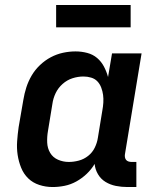

<svg xmlns="http://www.w3.org/2000/svg" viewBox="-20 -745 640 773"><path d="M192 8Q164 8 138 -0.5Q112 -9 93.5 -27Q75 -45 65 -70Q55 -95 51 -121.5Q47 -148 49 -176.5Q51 -205 55 -233L74 -343Q78 -368 86 -393Q94 -418 107.5 -441Q121 -464 141 -483Q161 -502 184.5 -514.5Q208 -527 233.5 -532.5Q259 -538 284 -538Q308 -538 331 -532Q354 -526 371 -511.5Q388 -497 398.5 -477Q409 -457 415 -435L431 -530H550L483 -124Q482 -118 483 -112Q484 -106 487.5 -101.5Q491 -97 497 -95Q503 -93 510 -93H529V8H493Q469 8 446.5 3.5Q424 -1 405 -12.5Q386 -24 374.5 -43.5Q363 -63 361 -85Q348 -63 329 -45Q310 -27 287.5 -14.5Q265 -2 240.5 3Q216 8 192 8ZM257 -93Q277 -93 297.5 -98.5Q318 -104 335 -117.5Q352 -131 361.5 -150.5Q371 -170 374 -190L392 -300Q395 -316 396 -332Q397 -348 395 -363Q393 -378 387.5 -392.5Q382 -407 372 -417.5Q362 -428 347 -432.5Q332 -437 316 -437Q294 -437 272 -430Q250 -423 232 -407Q214 -391 204 -370Q194 -349 191 -327L173 -217Q169 -194 170 -171Q171 -148 182 -129.5Q193 -111 213.5 -102Q234 -93 257 -93ZM206 -635V-725H506V-635Z"/></svg>

Font: Iosevka Curly Extended
Style: Bold Italic
Weight: 700
Width: 7
Italic angle: -9°
Monospace: yes
Designer: Belleve Invis
Foundry: Belleve Invis
Version: Version 11.1.0; ttfautohint (v1.8.3)